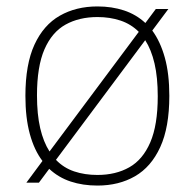

<svg xmlns="http://www.w3.org/2000/svg" viewBox="-20 -568 606 597"><path d="M453.5 -473Q478.5 -439 492.5 -388.8Q506.5 -338.5 506.5 -270Q506.5 -172 478.2 -110.5Q450 -49 399.8 -20Q349.5 9 283 9Q237.5 9 199.8 -3.5Q162 -16 133 -43L101 0H62L112 -67.5Q86.5 -101 72.8 -151.2Q59 -201.5 59 -270Q59 -368 87.2 -429.2Q115.5 -490.5 166 -519.2Q216.5 -548 283 -548Q328 -548 365.8 -535.5Q403.5 -523 432 -496.5L464.5 -540H503.5ZM283 -515Q226 -515 183.8 -491.5Q141.5 -468 118.2 -414.5Q95 -361 95 -271.5Q95 -212.5 105 -169.5Q115 -126.5 134 -97L411.5 -469Q387.5 -493 354.8 -504Q322 -515 283 -515ZM283 -24Q340 -24 382 -47.8Q424 -71.5 447.2 -125.2Q470.5 -179 470.5 -269Q470.5 -327.5 460.5 -370.5Q450.5 -413.5 431.5 -443L154 -71Q178 -46 210.8 -35Q243.5 -24 283 -24Z"/></svg>

Font: Encode Sans Semi Expanded Thin
Style: Regular
Weight: 100
Width: 6
Designer: Multiple Designers
Foundry: Impallari Type
Version: Version 3.000; ttfautohint (v1.8.3) -l 8 -r 50 -G 200 -x 14 